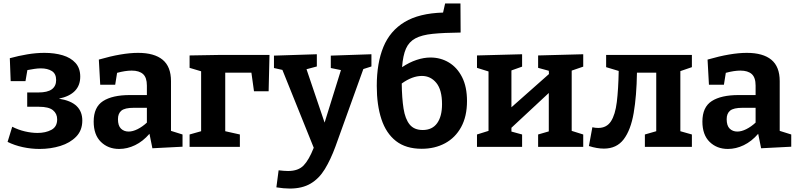

<svg xmlns="http://www.w3.org/2000/svg" viewBox="-20 -853 4627 1115"><path d="M210 12Q161 12 112.5 1.5Q64 -9 24 -29L51 -117Q86 -99 124.5 -90Q163 -81 198 -81Q245 -81 278.5 -99Q312 -117 312 -160Q312 -193 287.5 -213Q263 -233 206 -233H138V-316H202Q256 -316 281 -334.5Q306 -353 306 -388Q306 -425 281 -440.5Q256 -456 217 -456Q200 -456 180 -453Q160 -450 139 -446L128 -382H42L37 -515Q88 -529 139 -537.5Q190 -546 238 -546Q297 -546 344 -532Q391 -518 418.5 -487.5Q446 -457 446 -408Q446 -306 322 -280Q392 -269 425 -237Q458 -205 458 -153Q458 -96 422.5 -59.5Q387 -23 330.5 -5.5Q274 12 210 12Z M865 8 848 -76Q810 -32 764.5 -10Q719 12 672 12Q608 12 566 -29Q524 -70 524 -147Q524 -231 578.5 -266Q633 -301 734 -301H833V-356Q833 -403 810.5 -423Q788 -443 745 -443Q708 -443 660 -430L649 -361H562L554 -507Q689 -546 782 -546Q876 -546 924.5 -506Q973 -466 973 -382V-93L1040 -72V-1ZM665 -161Q665 -123 682.5 -106Q700 -89 727 -89Q751 -89 779 -103Q807 -117 833 -141V-227H757Q705 -227 685 -210.5Q665 -194 665 -161Z M1545 -534 1540 -323H1455L1440 -431H1288V-91L1373 -72V0H1081V-72L1148 -91V-439L1081 -459V-531L1257 -534Z M1585 235 1598 136Q1631 140 1653 140Q1712 140 1743 108Q1774 76 1802 5L1620 -447L1571 -458V-530L1820 -538V-467L1760 -451L1865 -141L1960 -446L1901 -458V-530L2137 -538V-467L2090 -452L1928 -2Q1900 74 1866.5 129Q1833 184 1784 213Q1735 242 1663 242Q1628 242 1585 235Z M2429 11Q2337 11 2279.5 -34Q2222 -79 2195 -161Q2168 -243 2168 -354Q2168 -487 2206.5 -580.5Q2245 -674 2329.5 -725Q2414 -776 2553 -780L2565 -833H2654L2655 -664Q2557 -663 2493 -656.5Q2429 -650 2392 -630Q2355 -610 2337.5 -570.5Q2320 -531 2315 -463Q2357 -491 2399 -505Q2441 -519 2480 -519Q2539 -519 2587 -490Q2635 -461 2663.5 -405Q2692 -349 2692 -266Q2692 -177 2658 -115Q2624 -53 2564.5 -21Q2505 11 2429 11ZM2430 -412Q2374 -412 2313 -368Q2314 -283 2323.5 -222.5Q2333 -162 2359 -130Q2385 -98 2435 -98Q2490 -98 2518.5 -137.5Q2547 -177 2547 -248Q2547 -331 2514 -371.5Q2481 -412 2430 -412Z M2750 0V-72L2817 -93V-438L2750 -459V-531L3012 -538V-466L2950 -444V-230L3168 -423L3167 -442L3105 -459V-531L3367 -538V-466L3300 -443V-93L3367 -72V0H3105V-72L3167 -90V-313L2950 -111V-89L3012 -72V0Z M3487 10Q3447 10 3400 -5L3420 -114Q3437 -110 3454 -110Q3503 -110 3528 -148.5Q3553 -187 3562 -260.5Q3571 -334 3573 -441L3500 -463V-534H3998V-463L3931 -440V-91L3998 -72V0H3725V-72L3791 -91V-431H3679Q3677 -296 3660 -197Q3643 -98 3602 -44Q3561 10 3487 10Z M4400 8 4383 -76Q4345 -32 4299.5 -10Q4254 12 4207 12Q4143 12 4101 -29Q4059 -70 4059 -147Q4059 -231 4113.5 -266Q4168 -301 4269 -301H4368V-356Q4368 -403 4345.5 -423Q4323 -443 4280 -443Q4243 -443 4195 -430L4184 -361H4097L4089 -507Q4224 -546 4317 -546Q4411 -546 4459.5 -506Q4508 -466 4508 -382V-93L4575 -72V-1ZM4200 -161Q4200 -123 4217.5 -106Q4235 -89 4262 -89Q4286 -89 4314 -103Q4342 -117 4368 -141V-227H4292Q4240 -227 4220 -210.5Q4200 -194 4200 -161Z"/></svg>

Font: Bitter
Style: Bold
Weight: 700
Designer: Sol Matas, and Bitter project Authors
Foundry: Sol Matas
Version: Version 2.001